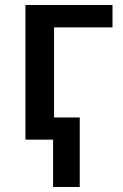

<svg xmlns="http://www.w3.org/2000/svg" viewBox="-20 -560 493 770"><path d="M82 0V-540H431.2V-450.2H196.8V-88.9H299.8V189.9H192.9V0Z"/></svg>

Font: Open Sans
Style: SemiBold
Weight: 600
Foundry: Ascender Corporation
Version: Version 1.10